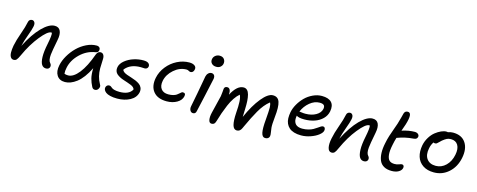

<svg xmlns="http://www.w3.org/2000/svg" viewBox="-33 -1440 5603 2253"><g transform="rotate(15 2768.0 -314.0)"><path d="M500 -40Q464.8 -40 446.3 -68.8Q427.7 -97.7 425.8 -160.9Q423.8 -224.1 444.8 -325.2Q466.8 -434.1 459 -462.9Q456.1 -463.9 449.2 -463.9Q407.2 -463.9 323.7 -360.4Q240.2 -256.8 174.8 -112.8Q154.8 -68.8 141.4 -54.4Q127.9 -40 106.9 -40Q82 -40 68.8 -61Q55.7 -82 55.2 -117.4Q54.7 -152.8 63 -200.2Q77.1 -270 109.6 -360.6Q142.1 -451.2 153.8 -511.2Q156.7 -528.3 168.2 -538.1Q179.7 -547.9 196.8 -547.9Q215.8 -547.9 227.3 -529.3Q238.8 -510.7 231 -475.1Q224.6 -439.9 195.6 -362.1Q166.5 -284.2 151.9 -221.2Q232.4 -378.9 317.6 -464.8Q402.8 -550.8 471.2 -550.8Q522 -550.8 540.8 -509.8Q559.6 -468.8 544.9 -397Q516.6 -252.4 513.2 -213.4Q506.3 -140.6 530.8 -115.2Q549.3 -95.2 543.9 -70.8Q541 -57.1 529.3 -48.6Q517.6 -40 500 -40Z M754.9 56.2Q687.5 56.2 656.5 8.1Q625.5 -40 641.6 -117.2Q653.8 -177.2 689.2 -237.8Q724.6 -298.3 773.2 -346.2Q821.8 -394 883.3 -424.1Q944.8 -454.1 1004.9 -454.1Q1028.3 -454.1 1040.8 -441.2Q1053.2 -428.2 1048.8 -405.8Q1044.4 -379.4 1011.7 -375Q908.2 -359.4 828.9 -282.2Q749.5 -205.1 731 -109.9Q722.2 -68.8 725.6 -37.1Q742.7 -28.8 771 -28.8Q835.4 -28.8 901.1 -112.1Q966.8 -195.3 1022 -350.1Q1037.6 -390.1 1070.8 -390.1Q1094.2 -390.1 1106.7 -370.8Q1119.1 -351.6 1117.7 -320.8Q1113.8 -256.8 1113.8 -207.8Q1113.8 -158.7 1125 -112.5Q1136.2 -66.4 1161.6 -22Q1175.8 -1.5 1161.1 25.9Q1146.5 53.2 1118.7 53.2Q1093.8 53.2 1081.5 29.8Q1056.6 -17.6 1044.7 -65.2Q1032.7 -112.8 1034.7 -187Q1003.9 -122.6 967.5 -74.2Q931.2 -25.9 894.8 1.7Q858.4 29.3 823.5 42.7Q788.6 56.2 754.9 56.2Z M1396.5 85Q1347.7 85 1312 76.2Q1276.4 67.4 1258.5 53.5Q1240.7 39.6 1233.6 24.7Q1226.6 9.8 1229.5 -4.9Q1232.4 -20.5 1243.4 -30.3Q1254.4 -40 1269.5 -40Q1281.2 -40 1291 -33.4Q1300.8 -26.9 1309.3 -19Q1317.9 -11.2 1342.3 -4.6Q1366.7 2 1404.3 2Q1518.1 2 1556.2 -66.9Q1554.2 -81.1 1541.3 -92.8Q1528.3 -104.5 1508.8 -112.3Q1489.3 -120.1 1465.1 -128.7Q1440.9 -137.2 1416.5 -144.8Q1392.1 -152.3 1369.6 -164.1Q1347.2 -175.8 1331.1 -189.7Q1314.9 -203.6 1307.9 -225.1Q1300.8 -246.6 1306.2 -272.9Q1314.9 -317.4 1359.9 -354.2Q1404.8 -391.1 1465.3 -410.2Q1525.9 -429.2 1585.4 -428.2Q1626.5 -427.7 1644.3 -411.4Q1662.1 -395 1658.2 -372.1Q1655.3 -357.4 1644.3 -349.1Q1633.3 -340.8 1617.2 -340.8Q1612.3 -340.8 1598.1 -341.8Q1584 -342.8 1570.3 -342.8Q1443.4 -342.8 1381.3 -263.2Q1382.8 -247.6 1399.2 -235.4Q1415.5 -223.1 1439.9 -214.4Q1464.4 -205.6 1493.4 -196.8Q1522.5 -188 1549.8 -176.3Q1577.1 -164.6 1598.4 -149.2Q1619.6 -133.8 1629.9 -109.6Q1640.1 -85.4 1634.3 -54.2Q1619.6 12.2 1553.2 48.6Q1486.8 85 1396.5 85Z M1965.8 -34.2Q1855.5 -34.2 1804 -97.9Q1752.4 -161.6 1772.9 -267.1Q1788.6 -344.2 1839.4 -408Q1890.1 -471.7 1961.4 -507.8Q2032.7 -543.9 2108.9 -543.9Q2149.4 -543.9 2173.1 -526.6Q2196.8 -509.3 2189.9 -479Q2186.5 -460.4 2175.3 -449.7Q2164.1 -439 2148.9 -439Q2137.7 -439 2125.2 -447Q2112.8 -455.1 2097.7 -455.1Q2014.6 -455.1 1945.6 -394.5Q1876.5 -334 1860.8 -254.9Q1848.6 -191.9 1876.5 -155Q1904.3 -118.2 1963.9 -118.2Q1997.1 -118.2 2022.7 -125.2Q2048.3 -132.3 2062.7 -142.3Q2077.1 -152.3 2087.6 -162.1Q2098.1 -171.9 2107.2 -179Q2116.2 -186 2125 -186Q2162.1 -186 2153.8 -146Q2144 -96.2 2090.8 -65.2Q2037.6 -34.2 1965.8 -34.2Z M2424.8 -576.2Q2388.2 -576.2 2367.7 -597.9Q2347.2 -619.6 2353.5 -651.9Q2358.4 -678.7 2380.6 -695.8Q2402.8 -712.9 2431.6 -712.9Q2469.2 -712.9 2487.1 -688.2Q2504.9 -663.6 2498.5 -631.8Q2494.1 -609.9 2475.1 -593Q2456.1 -576.2 2424.8 -576.2ZM2301.8 20Q2277.8 20 2265.9 -2Q2253.9 -23.9 2259.8 -53.2Q2278.3 -146.5 2291 -214.6Q2303.7 -282.7 2314 -340.6Q2324.2 -398.4 2330.6 -433.1Q2335.9 -458 2352.8 -474.6Q2369.6 -491.2 2390.6 -491.2Q2413.1 -491.2 2424.8 -474.9Q2436.5 -458.5 2431.6 -430.2Q2423.3 -386.7 2384.5 -215.3Q2345.7 -43.9 2339.8 -17.1Q2333.5 20 2301.8 20Z M2543.5 83Q2515.1 83 2508.3 47.1Q2501.5 11.2 2513.7 -41Q2521 -76.7 2540 -149.2Q2559.1 -221.7 2566.4 -257.8Q2570.8 -280.8 2572.5 -311Q2574.2 -341.3 2575.7 -350.1Q2581.5 -378.9 2612.3 -378.9Q2635.7 -378.9 2646 -357.7Q2656.2 -336.4 2653.3 -298.8Q2720.2 -425.8 2799.3 -425.8Q2825.2 -425.8 2842.5 -408.9Q2859.9 -392.1 2868.7 -358.9Q2877.4 -325.7 2880.1 -283Q2882.8 -240.2 2880.4 -182.1Q2877.4 -141.1 2877.4 -88.9Q2945.3 -241.7 3020.8 -333.7Q3096.2 -425.8 3155.8 -425.8Q3217.8 -425.8 3236.8 -368.4Q3255.9 -311 3241.7 -184.1Q3231.9 -90.3 3235.8 -53.5Q3239.7 -16.6 3244.4 7.1Q3249 30.8 3245.6 48.8Q3236.8 83 3194.3 83Q3159.2 83 3147.9 32.2Q3136.7 -18.6 3147.5 -132.8Q3156.2 -237.8 3155.3 -276.1Q3154.3 -314.5 3142.6 -335.9Q3109.4 -309.6 3080.1 -273.9Q3050.8 -238.3 3023.2 -189.9Q2995.6 -141.6 2973.6 -97.4Q2951.7 -53.2 2920.4 13.7Q2912.6 30.8 2908.7 39.1Q2889.2 83 2850.6 83Q2811.5 83 2797.9 32.7Q2784.2 -17.6 2790.5 -115.2Q2796.9 -196.3 2794.2 -250.2Q2791.5 -304.2 2776.4 -332Q2745.6 -306.6 2717.3 -264.4Q2689 -222.2 2666 -168Q2643.1 -113.8 2626.5 -66.7Q2609.9 -19.5 2592.8 39.1Q2585.4 64 2574.2 73.5Q2563 83 2543.5 83Z M3593.3 -56.2Q3544.4 -56.2 3507.3 -67.6Q3470.2 -79.1 3447.3 -99.6Q3424.3 -120.1 3411.4 -148.9Q3398.4 -177.7 3397.7 -212.9Q3397 -248 3404.3 -288.1Q3414.1 -337.4 3442.4 -387Q3470.7 -436.5 3510.7 -476.6Q3550.8 -516.6 3604.2 -541.7Q3657.7 -566.9 3712.4 -566.9Q3793 -566.9 3829.3 -528.8Q3865.7 -490.7 3851.6 -417Q3841.3 -363.8 3801.8 -324.7Q3762.2 -285.6 3705.6 -266.4Q3648.9 -247.1 3582.5 -247.1Q3511.2 -247.1 3486.3 -267.1Q3482.4 -245.6 3482.4 -226.1Q3482.4 -206.5 3489 -189.9Q3495.6 -173.3 3507.3 -161.6Q3519 -149.9 3539.3 -143.1Q3559.6 -136.2 3586.4 -136.2Q3625 -136.2 3659.4 -145.3Q3693.8 -154.3 3716.8 -167.5Q3739.7 -180.7 3758.3 -193.8Q3776.9 -207 3791.3 -216.1Q3805.7 -225.1 3815.4 -225.1Q3832.5 -225.1 3840.1 -212.4Q3847.7 -199.7 3843.3 -179.2Q3837.4 -153.3 3801 -124.8Q3764.6 -96.2 3707.3 -76.2Q3649.9 -56.2 3593.3 -56.2ZM3504.4 -321.8Q3508.8 -321.8 3531 -318.4Q3553.2 -314.9 3577.1 -314.9Q3651.4 -314.9 3704.1 -345Q3756.8 -375 3767.6 -423.8Q3773.4 -454.6 3759.5 -469.2Q3745.6 -483.9 3707.5 -483.9Q3645 -483.9 3588.6 -437.5Q3532.2 -391.1 3503.4 -321.8Z M4385.3 45.9Q4350.6 45.9 4332 17.3Q4313.5 -11.2 4311.3 -74.7Q4309.1 -138.2 4330.1 -238.8Q4352.1 -347.7 4344.2 -377Q4342.3 -377.9 4335.4 -377.9Q4293 -377.9 4209.5 -274.7Q4126 -171.4 4060.5 -26.9Q4041.5 17.1 4027.8 31.5Q4014.2 45.9 3992.2 45.9Q3956.1 45.9 3945.3 1Q3934.6 -43.9 3949.2 -113.8Q3962.9 -184.1 3995.8 -274.9Q4028.8 -365.7 4040.5 -424.8Q4043.5 -441.9 4054.9 -451.9Q4066.4 -461.9 4083.5 -461.9Q4102.5 -461.9 4113.8 -443.4Q4125 -424.8 4117.2 -389.2Q4110.8 -355 4081.8 -276.9Q4052.7 -198.7 4038.1 -134.8Q4118.7 -292.5 4203.6 -378.7Q4288.6 -464.8 4356.4 -464.8Q4407.7 -464.8 4426.8 -424.1Q4445.8 -383.3 4431.2 -311Q4402.8 -165.5 4399.4 -124.5Q4393.1 -54.2 4417.5 -28.8Q4435.5 -9.3 4430.2 15.1Q4427.2 28.8 4415.3 37.4Q4403.3 45.9 4385.3 45.9Z M4727.5 71.8Q4670.9 71.8 4633.3 50.5Q4595.7 29.3 4578.6 -9.8Q4561.5 -48.8 4559.6 -103.5Q4557.6 -158.2 4572.3 -225.1Q4581.5 -272.9 4595.7 -317.4Q4609.9 -361.8 4627.4 -409.2Q4645 -456.5 4653.3 -482.9Q4665 -520 4676.5 -564.9Q4688 -609.9 4689.5 -615.2Q4699.2 -648.9 4733.4 -648.9Q4764.6 -648.9 4767.8 -611.8Q4771 -574.7 4747.6 -499Q4745.6 -492.2 4718.3 -415Q4801.3 -441.9 4873.5 -441.9Q4899.9 -441.9 4915.3 -427.7Q4930.7 -413.6 4926.3 -394Q4920.4 -364.7 4883.3 -361.8Q4821.8 -356.9 4777.1 -346.4Q4732.4 -335.9 4683.1 -317.9Q4669.9 -274.9 4661.1 -230Q4644 -150.9 4649.7 -103.3Q4655.3 -55.7 4677 -35.9Q4698.7 -16.1 4740.2 -16.1Q4768.1 -16.1 4792.2 -25.6Q4816.4 -35.2 4826.2 -35.2Q4840.8 -35.2 4847.7 -24.7Q4854.5 -14.2 4851.6 2Q4845.7 32.2 4812.3 52Q4778.8 71.8 4727.5 71.8Z M5210.4 -40Q5129.9 -40 5076.7 -75.7Q5023.4 -111.3 5003.9 -173.1Q4984.4 -234.9 4999.5 -314Q5010.3 -366.7 5038.1 -411.6Q5065.9 -456.5 5100.1 -483.6Q5134.3 -510.7 5168.7 -525.9Q5203.1 -541 5230.5 -541Q5243.7 -541 5248.5 -538.1Q5278.8 -549.8 5309.6 -549.8Q5416 -549.8 5464.1 -477.8Q5512.2 -405.8 5488.8 -290Q5466.3 -177.7 5389.9 -108.9Q5313.5 -40 5210.4 -40ZM5084.5 -297.9Q5067.9 -216.8 5103 -168.5Q5138.2 -120.1 5211.9 -120.1Q5281.7 -120.1 5334 -170.9Q5386.2 -221.7 5402.8 -305.2Q5418 -380.9 5391.8 -425Q5365.7 -469.2 5305.7 -469.2Q5277.3 -469.2 5256.3 -458.7Q5235.4 -448.2 5206.5 -424.8Q5193.8 -414.1 5179.4 -398.9Q5165 -383.8 5157 -378.4Q5148.9 -373 5136.7 -373Q5125 -373 5117.7 -378.9Q5092.8 -344.7 5084.5 -297.9Z"/></g></svg>

Font: Shantell Sans Bouncy
Style: Italic
Weight: 400
Italic angle: -11.31°
Designer: Stephen Nixon, Anya Danilova, Shantell Martin
Foundry: Arrow Type
Version: Version 1.006;[9816181b4]